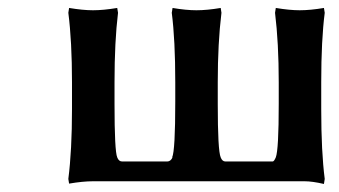

<svg xmlns="http://www.w3.org/2000/svg" viewBox="-20 -456 853 483"><path d="M287.1 -49.8H400.9Q409.2 -49.8 414.1 -60.1H413.1Q420.9 -77.1 420.9 -200.2V-249Q420.9 -355.5 412.1 -423.8L414.1 -436Q448.2 -430.2 474.1 -430.2Q501 -430.2 535.2 -436L537.1 -423.8Q527.8 -347.7 527.8 -249V-194.8Q527.8 -77.1 535.2 -60.1Q539.1 -49.8 546.9 -49.8H666Q669.4 -49.8 673.8 -60.1Q681.2 -79.6 681.2 -194.8V-249Q681.2 -347.7 671.9 -423.8L673.8 -436Q708.5 -430.2 733.9 -430.2Q760.7 -430.2 794.9 -436L796.9 -423.8Q788.1 -355.5 788.1 -249V-181.2Q788.1 -74.2 796.9 -5.9L794.9 6.8Q765.6 0 746.1 0H213.9Q188.5 0 153.8 5.9L151.9 -5.9Q161.1 -78.1 161.1 -181.2V-249Q161.1 -351.6 151.9 -423.8L153.8 -436Q188.5 -430.2 213.9 -430.2Q240.2 -430.2 274.9 -436L276.9 -423.8Q268.1 -351.6 268.1 -249V-194.8Q268.1 -76.2 274.9 -60.1Q278.8 -49.8 287.1 -49.8Z"/></svg>

Font: Linear Smooth
Style: Bold
Weight: 700
Designer: Philipp H. Poll, Flanker
Foundry: Philipp H. Poll, reworked by Flanker
Version: Version 1.061 | FøM Fix